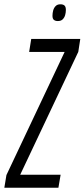

<svg xmlns="http://www.w3.org/2000/svg" viewBox="-52 -883 397 903"><path d="M-31.6 0 -21.8 -59.6 252 -638.8H85.1L94.9 -700H325.6L316.2 -639.1L43 -61.2H233.1L222.7 0ZM220 -784Q208.2 -784 201.5 -789.5Q194.8 -795 194.8 -808.6Q194.8 -821.5 198.1 -833.8Q201.5 -846.2 209.7 -854.5Q217.8 -862.8 231.9 -862.8Q245.1 -862.8 251.5 -856.8Q257.8 -850.8 257.8 -836.4Q257.8 -824.2 254.5 -812.3Q251.1 -800.3 242.9 -792.1Q234.8 -784 220 -784Z"/></svg>

Font: Georama ExtraCondensed Thin
Style: Italic
Weight: 100
Width: 2
Italic angle: -9°
Designer: Jean-Baptiste Levee
Foundry: Production Type
Version: Version 1.001